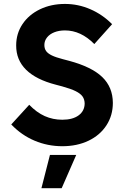

<svg xmlns="http://www.w3.org/2000/svg" viewBox="-20 -741 642 991"><path d="M38.1 -98.6 130.9 -200.2Q168.9 -160.6 210.9 -141.8Q252.9 -123 301.8 -123Q355 -123 385.7 -145.5Q416.5 -168 417 -207Q416.5 -228.5 405.8 -243.4Q395 -258.3 370.4 -270.5Q345.7 -282.7 301.8 -294.9L268.6 -303.7Q166 -330.1 114.5 -381.1Q63 -432.1 63.5 -506.8Q63.5 -567.4 95.9 -616.2Q128.4 -665 186 -692.9Q243.7 -720.7 315.4 -720.7Q383.3 -720.7 446.3 -693.4Q509.3 -666 558.6 -616.2L466.8 -513.7Q397.5 -584 315.4 -584Q284.7 -584 260.5 -574.5Q236.3 -564.9 222.7 -547.6Q209 -530.3 209 -508.8Q209 -490.2 218 -477.5Q227.1 -464.8 247.8 -454.8Q268.6 -444.8 304.7 -435.5L337.9 -426.8Q453.6 -395.5 507.8 -343.3Q562 -291 562.5 -210Q562.5 -145 529.3 -94Q496.1 -43 436.8 -14.6Q377.4 13.7 301.8 13.7Q226.1 13.7 158.4 -14.9Q90.8 -43.5 38.1 -98.6ZM298.3 230.5H193.8L237.8 58.6H373.5Z"/></svg>

Font: Wanted Sans
Style: Bold
Weight: 700
Designer: Original Design by Kil Hyung-jin and Kang Hanbin, Wanted Lab, Inc; Hangeul from Source Han Sans by Jang Soo-young and Ka
Foundry: Wanted Lab, Inc.
Version: Version 1.000